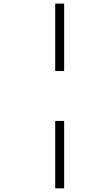

<svg xmlns="http://www.w3.org/2000/svg" viewBox="-20 -782 591 1051"><path d="M282.2 -762.2H331.1V-393.1H282.2ZM282.2 -120.1H331.1V249H282.2Z"/></svg>

Font: TypoPRO Open Sans
Style: Italic
Weight: 300
Italic angle: -12°
Foundry: Ascender Corporation
Version: Version 1.10